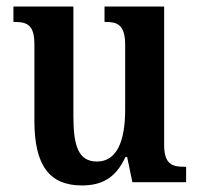

<svg xmlns="http://www.w3.org/2000/svg" viewBox="-20 -556 610 586"><path d="M230 10C290 10 333 -12 363 -77H368L384 0H548V-47H542C507 -47 481 -54 481 -113V-536H299V-489H303C337 -489 362 -481 362 -420V-221C362 -126 337 -63 276 -63C219 -63 204 -111 204 -202V-536H21V-489H25C65 -489 85 -478 85 -420V-187C85 -51 131 10 230 10Z"/></svg>

Font: Noto Serif Devanagari Condensed SemiBold
Style: Regular
Weight: 600
Width: 3
Designer: Universal Thirst, Indian Type Foundry and the Monotype Design Team
Foundry: Monotype Imaging Inc.
Version: Version 2.004